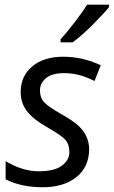

<svg xmlns="http://www.w3.org/2000/svg" viewBox="-20 -786 483 816"><path d="M243.7 -82.5Q274.9 -106.4 274.9 -139.6Q274.9 -172.9 257.8 -191.9Q240.7 -210.9 180.7 -245.1Q120.6 -279.3 94.2 -314Q67.9 -348.1 67.9 -395Q67.9 -462.9 117.2 -503.9Q166.5 -544.9 248.5 -544.9Q330.6 -544.9 408.2 -508.8L381.8 -441.9L354.5 -454.1Q305.2 -475.1 253.4 -475.1Q201.7 -475.6 175.8 -454.1Q149.9 -432.6 149.9 -402.3Q149.4 -372.1 167 -352.1Q184.6 -333 237.8 -302.7Q291 -272.5 313.5 -251.5Q358.4 -209.5 358.9 -151.9Q358.4 -76.2 304.7 -33.2Q251 9.8 160.6 9.8Q70.3 9.8 3.9 -23.9V-101.1Q75.7 -58.1 144 -58.1Q212.4 -58.1 243.7 -82.5ZM443.4 -766.1V-755.9Q424.8 -731.9 375 -682.1Q325.2 -632.3 288.6 -606H237.3V-619.1Q264.6 -648.4 298.8 -693.4Q333 -738.3 350.6 -766.1Z"/></svg>

Font: OpenSans-Italic
Style: Italic
Weight: 400
Italic angle: -12°
Foundry: Ascender Corporation
Version: Version 1.10